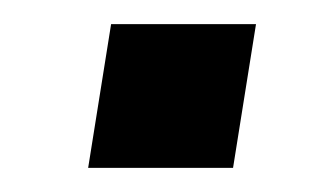

<svg xmlns="http://www.w3.org/2000/svg" viewBox="-20 -346 277 159"><path d="M53 -207 72 -326H192L173 -207Z"/></svg>

Font: Nunito Sans 12pt ExtraLight 12pt SemiBold
Style: Italic
Weight: 600
Italic angle: -9°
Version: Version 3.101;gftools[0.9.27]